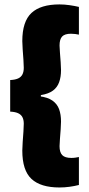

<svg xmlns="http://www.w3.org/2000/svg" viewBox="-20 -698 392 848"><path d="M328.5 -667.5V-545Q321.5 -546.5 312.5 -547.8Q303.5 -549 293.5 -549Q266 -549 254.5 -536.8Q243 -524.5 243 -497Q243 -486 244.8 -465Q246.5 -444 248 -422.8Q249.5 -401.5 249.5 -388.5Q249.5 -358 241.2 -335Q233 -312 213.8 -297.8Q194.5 -283.5 160.5 -278V-269.5L153.5 -273Q190.5 -268.5 211.5 -253.8Q232.5 -239 241 -215.8Q249.5 -192.5 249.5 -161Q249.5 -148.5 248 -127Q246.5 -105.5 244.8 -84.8Q243 -64 243 -52.5Q243 -25 255 -12.8Q267 -0.5 295.5 -0.5Q305 -0.5 313.5 -1.8Q322 -3 328.5 -4.5V119Q309 124 287 127Q265 130 242.5 130Q159.5 130 119 92.2Q78.5 54.5 78.5 -33Q78.5 -47.5 80.2 -70.8Q82 -94 83.5 -116.8Q85 -139.5 85 -151.5Q85 -169 79 -180.5Q73 -192 60 -198Q47 -204 25 -205V-344.5Q47 -345.5 60 -351.5Q73 -357.5 79 -369.2Q85 -381 85 -398.5Q85 -411 83.5 -433.5Q82 -456 80.2 -479.2Q78.5 -502.5 78.5 -516.5Q78.5 -603 119 -640.8Q159.5 -678.5 242.5 -678.5Q265 -678.5 287.2 -675.2Q309.5 -672 328.5 -667.5Z"/></svg>

Font: Anek Bangla Medium ExtraBold
Style: Regular
Weight: 800
Version: Version 1.003